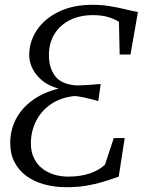

<svg xmlns="http://www.w3.org/2000/svg" viewBox="-20 -771 604 799"><path d="M256.5 8Q207.5 8 165 -3.5Q122.5 -15 90.5 -38.2Q58.5 -61.5 40.5 -96Q22.5 -130.5 22.5 -175.5Q22.5 -228.5 45.5 -273.8Q68.5 -319 113.5 -352.5Q158.5 -386 224 -402.5Q182 -413.5 154.8 -436.5Q127.5 -459.5 114.5 -487.2Q101.5 -515 101.5 -541Q101.5 -598 133.5 -645.8Q165.5 -693.5 224.5 -722.2Q283.5 -751 364.5 -751Q402 -751 435 -745.8Q468 -740.5 497.5 -733.2Q527 -726 554 -721L523 -544H478L475 -680.5Q452 -694 426.8 -701Q401.5 -708 366 -708Q313 -708 271.8 -687.8Q230.5 -667.5 207 -630Q183.5 -592.5 183.5 -541Q183.5 -490 208.8 -455.2Q234 -420.5 297 -415.5Q316 -415.5 343 -417.2Q370 -419 399 -421.5L389 -350.5Q357 -359.5 331 -365Q305 -370.5 290.5 -371.5Q231.5 -365 191 -336.8Q150.5 -308.5 129.5 -266Q108.5 -223.5 108.5 -174.5Q108.5 -139 121.5 -112.8Q134.5 -86.5 156.2 -69.5Q178 -52.5 206 -44.2Q234 -36 264 -36Q313.5 -36 352.8 -49Q392 -62 417 -86L453.5 -196.5H499L474 -36Q442 -24.5 409.2 -14.5Q376.5 -4.5 339.2 1.8Q302 8 256.5 8Z"/></svg>

Font: Merriweather 48pt Light
Style: Italic
Weight: 300
Italic angle: -7.8°
Version: Version 2.101